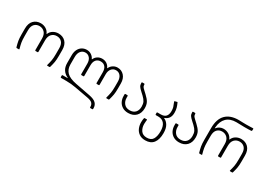

<svg xmlns="http://www.w3.org/2000/svg" viewBox="-4 -1634 3854 2789"><g transform="rotate(30 1923.5 -240.0)"><path d="M393 -396Q411 -441 451 -464.5Q491 -488 539 -488Q612 -488 658 -441Q704 -394 704 -305V-209Q704 -143 697 -103Q690 -63 675 -10Q673 -4 671 -2Q669 0 665 0H632Q621 0 624 -10Q639 -63 646 -103Q653 -143 653 -209V-306Q653 -375 620.5 -409Q588 -443 537 -443Q485 -443 451 -407.5Q417 -372 417 -303V-110Q417 -100 407 -100H376Q366 -100 366 -110V-303Q366 -372 331 -407.5Q296 -443 244 -443Q194 -443 161.5 -409Q129 -375 129 -306V-209Q129 -143 136 -103Q143 -63 158 -10L159 -6Q159 0 150 0H118Q113 0 111 -2Q109 -4 107 -10Q92 -63 85 -103Q78 -143 78 -209V-305Q78 -394 124 -441Q170 -488 243 -488Q290 -488 330 -464Q370 -440 388 -396Q389 -394 390.5 -394Q392 -394 393 -396Z M1470 210V201Q1470 166 1447.5 143Q1425 120 1365 109L1141 68Q1062 53 979 53H892Q882 53 882 43V18Q882 8 892 8H972Q978 8 978 6Q978 4 968 0Q918 -23 889 -67.5Q860 -112 860 -179V-310Q860 -366 880.5 -406Q901 -446 936 -467Q971 -488 1014 -488Q1055 -488 1089.5 -466Q1124 -444 1141 -406Q1142 -405 1143.5 -405Q1145 -405 1146 -406Q1162 -444 1196 -466Q1230 -488 1272 -488Q1316 -488 1349 -466.5Q1382 -445 1399 -406Q1400 -405 1401.5 -405Q1403 -405 1404 -406Q1421 -444 1455 -466Q1489 -488 1530 -488Q1596 -488 1640 -440.5Q1684 -393 1684 -310V-229Q1684 -163 1677 -123Q1670 -83 1655 -30Q1653 -24 1651 -22Q1649 -20 1644 -20H1613Q1601 -20 1604 -30Q1619 -83 1626 -123Q1633 -163 1633 -229V-310Q1633 -372 1604.5 -407.5Q1576 -443 1529 -443Q1483 -443 1454.5 -408.5Q1426 -374 1426 -316V-140Q1426 -130 1416 -130H1385Q1375 -130 1375 -140V-320Q1375 -378 1348 -410.5Q1321 -443 1272 -443Q1224 -443 1196.5 -410.5Q1169 -378 1169 -320V-140Q1169 -130 1159 -130H1128Q1118 -130 1118 -140V-316Q1118 -374 1089.5 -408.5Q1061 -443 1016 -443Q969 -443 940 -407.5Q911 -372 911 -310V-184Q911 -104 960 -54Q1009 -4 1125 18L1371 65Q1454 81 1487 114.5Q1520 148 1520 197V210Q1520 220 1510 220H1480Q1470 220 1470 210Z M1809 -176V-202Q1809 -212 1819 -212H1850Q1860 -212 1860 -202V-175Q1860 -117 1893 -77Q1926 -37 1987 -37Q2048 -37 2081 -73Q2114 -109 2114 -170Q2114 -217 2099 -248Q2084 -279 2045 -316L2005 -353Q1965 -389 1951 -411Q1937 -433 1937 -470Q1937 -480 1947 -480H1977Q1987 -480 1987 -470Q1987 -446 1994.5 -433Q2002 -420 2030 -394L2073 -354Q2124 -307 2144.5 -268.5Q2165 -230 2165 -173Q2165 -90 2117.5 -41Q2070 8 1987 8Q1931 8 1890.5 -17Q1850 -42 1829.5 -83.5Q1809 -125 1809 -176Z M2220 30Q2220 -12 2227 -40Q2229 -48 2235 -48H2272Q2277 -48 2277 -43Q2277 -39 2274 -19.5Q2271 0 2271 30Q2271 92 2302.5 137.5Q2334 183 2401 183Q2474 183 2502.5 134.5Q2531 86 2531 5Q2531 -80 2496 -123.5Q2461 -167 2398 -167H2356Q2346 -167 2346 -177V-202Q2346 -212 2356 -212H2412Q2522 -212 2522 -331Q2522 -369 2514 -395.5Q2506 -422 2486 -469Q2483 -476 2490 -479L2525 -488L2529 -489Q2534 -489 2535 -483Q2552 -447 2562 -412Q2572 -377 2572 -331Q2572 -225 2482 -194Q2479 -193 2479 -191Q2479 -189 2482 -188Q2525 -170 2553.5 -123Q2582 -76 2582 5Q2582 112 2537 170Q2492 228 2401 228Q2338 228 2297.5 199Q2257 170 2238.5 125Q2220 80 2220 30Z M2662 -176V-202Q2662 -212 2672 -212H2703Q2713 -212 2713 -202V-175Q2713 -117 2746 -77Q2779 -37 2840 -37Q2901 -37 2934 -73Q2967 -109 2967 -170Q2967 -217 2952 -248Q2937 -279 2898 -316L2858 -353Q2818 -389 2804 -411Q2790 -433 2790 -470Q2790 -480 2800 -480H2830Q2840 -480 2840 -470Q2840 -446 2847.5 -433Q2855 -420 2883 -394L2926 -354Q2977 -307 2997.5 -268.5Q3018 -230 3018 -173Q3018 -90 2970.5 -41Q2923 8 2840 8Q2784 8 2743.5 -17Q2703 -42 2682.5 -83.5Q2662 -125 2662 -176Z M3458 -396Q3477 -441 3517 -464.5Q3557 -488 3604 -488Q3677 -488 3723 -441Q3769 -394 3769 -305V-209Q3769 -143 3762 -103Q3755 -63 3740 -10Q3738 -4 3736 -2Q3734 0 3730 0H3697Q3686 0 3689 -10Q3704 -63 3711 -103Q3718 -143 3718 -209V-306Q3718 -375 3685.5 -409Q3653 -443 3602 -443Q3550 -443 3516 -407.5Q3482 -372 3482 -303V-110Q3482 -100 3472 -100H3441Q3431 -100 3431 -110V-303Q3431 -372 3396 -407.5Q3361 -443 3309 -443Q3259 -443 3226.5 -409Q3194 -375 3194 -306V-209Q3194 -143 3201 -103Q3208 -63 3223 -10L3224 -6Q3224 0 3215 0H3183Q3178 0 3176 -2Q3174 -4 3172 -10Q3157 -63 3150 -103Q3143 -143 3143 -209V-404Q3143 -556 3217.5 -632Q3292 -708 3434 -708Q3464 -708 3504 -706L3557 -705Q3594 -705 3629.5 -706.5Q3665 -708 3671 -708Q3681 -708 3680 -699L3678 -671Q3678 -665 3669 -663Q3646 -660 3554 -660L3511 -661Q3469 -663 3418 -663Q3314 -663 3256.5 -606.5Q3199 -550 3191 -447Q3190 -430 3191 -428.5Q3192 -427 3197 -434Q3217 -459 3246 -473.5Q3275 -488 3308 -488Q3355 -488 3394.5 -464.5Q3434 -441 3453 -396Q3456 -391 3458 -396Z"/></g></svg>

Font: Barlow GEO Light
Style: Regular
Weight: 300
Designer: Jeremy Tribby
Foundry: Tribby Type
Version: Version 1.408